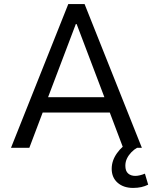

<svg xmlns="http://www.w3.org/2000/svg" viewBox="-20 -725 750 942"><path d="M34 0 315 -705H395L676 0H584L508 -201L549 -173H161L200 -201L124 0ZM352 -607 209 -230 189 -248H521L499 -230L356 -607ZM633 197Q586 197 557 171.5Q528 146 528 103Q528 63 554 26.5Q580 -10 622 -34L653 0Q638 8 624.5 22Q611 36 603 52.5Q595 69 595 88Q595 114 608.5 126Q622 138 644 138Q654 138 666.5 135Q679 132 691 127L707 181Q691 189 673 193Q655 197 633 197Z"/></svg>

Font: Nunito Sans 7pt SemiCondensed
Style: Regular
Weight: 400
Width: 4
Designer: Vernon Adams
Foundry: Vernon Adams
Version: Version 3.101;gftools[0.9.27]